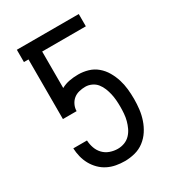

<svg xmlns="http://www.w3.org/2000/svg" viewBox="-180 -838 859 948"><g transform="rotate(-30 250.0 -363.5)"><path d="M252 8Q227 8 202.5 3.5Q178 -1 156 -12Q134 -23 116.5 -40.5Q99 -58 87 -79.5Q75 -101 69 -125.5Q63 -150 62 -174H140Q141 -152 148.5 -130.5Q156 -109 171.5 -93Q187 -77 208.5 -69.5Q230 -62 252 -62Q272 -62 290.5 -69Q309 -76 322.5 -90Q336 -104 344.5 -122Q353 -140 358 -159Q363 -178 364.5 -197.5Q366 -217 366 -236Q366 -255 364.5 -273.5Q363 -292 359 -310Q355 -328 348 -345.5Q341 -363 329.5 -377.5Q318 -392 300.5 -400Q283 -408 265 -408Q247 -408 229 -403.5Q211 -399 197.5 -388Q184 -377 176 -360Q168 -343 168 -325H90V-665H64V-735H417V-665H168V-457Q190 -469 214.5 -473.5Q239 -478 265 -478Q293 -478 320.5 -470Q348 -462 370 -443.5Q392 -425 406.5 -400Q421 -375 429.5 -348Q438 -321 441 -292.5Q444 -264 444 -236V-235Q444 -206 440.5 -177Q437 -148 427.5 -120Q418 -92 402 -67.5Q386 -43 362.5 -25Q339 -7 310 0.5Q281 8 252 8Z"/></g></svg>

Font: Iosevka srxl
Style: Regular
Weight: 400
Monospace: yes
Designer: Belleve Invis
Foundry: Belleve Invis
Version: Version 33.0.1; ttfautohint (v1.8.3)